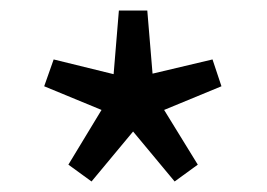

<svg xmlns="http://www.w3.org/2000/svg" viewBox="-20 -816 507 365"><path d="M110 -503 173 -607 64 -652 82 -703 196 -675 206 -796H260L270 -676L384 -703L401 -652L292 -607L356 -503L312 -471L233 -566L154 -471Z"/></svg>

Font: Source Han Sans K Regular
Style: Regular
Weight: 400
Designer: Ryoko NISHIZUKA  (kana & ideographs); Paul D. Hunt (Latin, Greek & Cyrillic); Wenlong ZHANG  (bopomofo); Sandoll Communi
Foundry: Adobe Systems Incorporated
Version: Version 1.00 July 18, 2014, initial release